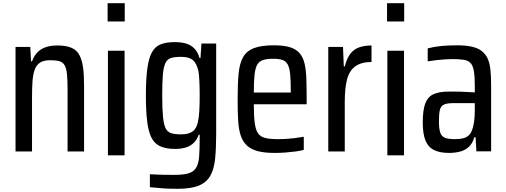

<svg xmlns="http://www.w3.org/2000/svg" viewBox="-20 -891 3161 1199"><path d="M77 55V-598H169L174 -508H180Q192 -541 212 -562.5Q232 -584 263 -595.5Q294 -607 339 -607Q393 -607 426.5 -592.5Q460 -578 476 -547Q492 -516 498.5 -470.5Q505 -425 505 -359V55H402V-324Q402 -388 398.5 -425.5Q395 -463 384 -482.5Q373 -502 352 -508.5Q331 -515 295 -515Q253 -515 230 -500Q207 -485 196.5 -455.5Q186 -426 183 -383Q180 -340 180 -286V55Z M652 -757V-871H759V-757ZM654 79V-574H758V79Z M1089 288Q1060 288 1030 287Q1000 286 972.5 283Q945 280 916 278V197Q934 198 954.5 199Q975 200 1002.5 200.5Q1030 201 1070 201Q1125 201 1157 191.5Q1189 182 1204.5 157Q1220 132 1223.5 87Q1227 42 1227 -26V-50H1221Q1210 -18 1189.5 1.5Q1169 21 1140.5 30Q1112 39 1072 39Q1019 39 983 23.5Q947 8 927.5 -28Q908 -64 899.5 -129.5Q891 -195 891 -294Q891 -397 900 -463Q909 -529 929 -565Q949 -601 984 -614.5Q1019 -628 1072 -628Q1109 -628 1139 -620Q1169 -612 1192 -590Q1215 -568 1226 -529H1232L1238 -619H1330V-58Q1330 33 1323.5 99Q1317 165 1293 207Q1269 249 1220.5 268.5Q1172 288 1089 288ZM1111 -52Q1157 -52 1182 -69.5Q1207 -87 1216 -130Q1222 -157 1224.5 -197Q1227 -237 1227 -294Q1227 -342 1225 -384.5Q1223 -427 1219 -448Q1208 -496 1184 -516Q1160 -536 1111 -536Q1072 -536 1048.5 -529Q1025 -522 1013 -497Q1001 -472 997 -423.5Q993 -375 993 -294Q993 -210 998 -160.5Q1003 -111 1015 -88.5Q1027 -66 1050 -59Q1073 -52 1111 -52Z M1696 64Q1631 64 1588.5 52.5Q1546 41 1520.5 16.5Q1495 -8 1482.5 -47Q1470 -86 1467 -142Q1464 -198 1464 -271Q1464 -366 1470 -430.5Q1476 -495 1498 -534Q1520 -573 1566 -590.5Q1612 -608 1690 -608Q1751 -608 1789.5 -596.5Q1828 -585 1850 -560Q1872 -535 1881.5 -496Q1891 -457 1893 -401Q1895 -345 1895 -272V-240H1565Q1565 -169 1570.5 -125Q1576 -81 1591 -59Q1606 -37 1636 -29.5Q1666 -22 1716 -22Q1740 -22 1766 -23.5Q1792 -25 1820.5 -28.5Q1849 -32 1877 -37V45Q1856 51 1825.5 55Q1795 59 1762 61.5Q1729 64 1696 64ZM1796 -285V-316Q1796 -387 1792 -428Q1788 -469 1776 -489.5Q1764 -510 1742.5 -517Q1721 -524 1686 -524Q1646 -524 1622 -516Q1598 -508 1586 -486.5Q1574 -465 1569.5 -423.5Q1565 -382 1565 -313H1823Z M2030 55V-598H2122L2127 -476H2133Q2146 -527 2168 -555.5Q2190 -584 2223.5 -595.5Q2257 -607 2300 -607V-504Q2238 -504 2200.5 -478Q2163 -452 2148 -398Q2133 -344 2133 -253V55Z M2397 -757V-871H2504V-757ZM2399 79V-574H2503V79Z M2784 64Q2727 64 2690.5 46Q2654 28 2637 -13.5Q2620 -55 2620 -126Q2620 -201 2635 -243Q2650 -285 2685.5 -302Q2721 -319 2782 -319Q2796 -319 2815 -319Q2834 -319 2855 -318.5Q2876 -318 2898 -316.5Q2920 -315 2945 -314V-357Q2945 -415 2939 -448.5Q2933 -482 2918.5 -497.5Q2904 -513 2876.5 -517.5Q2849 -522 2804 -522Q2787 -522 2762.5 -520.5Q2738 -519 2709.5 -516Q2681 -513 2651 -508V-589Q2693 -600 2738.5 -604Q2784 -608 2834 -608Q2889 -608 2926.5 -599.5Q2964 -591 2987.5 -573Q3011 -555 3024.5 -527Q3038 -499 3042.5 -456.5Q3047 -414 3047 -357V54H2955L2950 -34H2942Q2931 5 2908 26Q2885 47 2853.5 55.5Q2822 64 2784 64ZM2820 -22Q2848 -22 2868.5 -26.5Q2889 -31 2903.5 -42.5Q2918 -54 2926 -74Q2936 -98 2940.5 -130.5Q2945 -163 2945 -204V-247H2811Q2772 -247 2752.5 -238Q2733 -229 2727 -204.5Q2721 -180 2721 -134Q2721 -90 2728.5 -65Q2736 -40 2758 -31Q2780 -22 2820 -22Z"/></svg>

Font: Farlight84_Sys_V01
Style: Regular
Weight: 400
Designer: Ryoko NISHIZUKA  (kana, bopomofo & ideographs); Paul D. Hunt (Latin, Greek & Cyrillic); Sandoll Communications , Soo-you
Foundry: Adobe
Version: Version 2.004;October 29, 2024;FontCreator 14.0.0.2814 64-bi